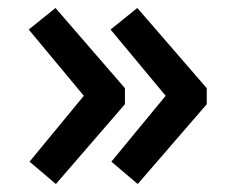

<svg xmlns="http://www.w3.org/2000/svg" viewBox="-20 -526 569 481"><path d="M498 -305V-265L325 -65L259 -121L395 -286L257 -452L324 -506ZM293 -305V-265L120 -65L54 -121L190 -286L52 -452L119 -506Z"/></svg>

Font: SpoqaHanSans-Bold
Style: Regular
Weight: 700
Designer: [Spoqa Han Sans] Dong-huui Kim \uAE40 \uB3D9 \uD718   [Noto Sans] Ryoko NISHIZUKA \u897F \u585A \u6DBC \u5B50  (kana & i
Foundry: Spoqa (http://www.spoqa-han-sans.com)
Version: Version 2.000